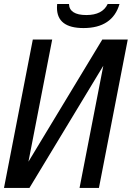

<svg xmlns="http://www.w3.org/2000/svg" viewBox="-22 -923 648 943"><path d="M388.2 -785.2Q257.8 -785.2 257.8 -885.3Q257.8 -889.6 258.1 -894Q258.3 -898.4 258.8 -903.3H316.9Q317.4 -877 338.9 -863Q360.4 -849.1 401.9 -849.1Q481.4 -849.1 506.8 -903.3H564.9Q547.9 -844.7 503.4 -814.9Q459 -785.2 388.2 -785.2ZM139.2 -729H234.4L117.7 -128.9L480.5 -729H605.5L463.9 0H368.7L485.4 -600.1L122.6 0H-2.4Z"/></svg>

Font: Hack
Style: Italic
Weight: 400
Italic angle: -11°
Monospace: yes
Designer: Christopher Simpkins
Foundry: Christopher Simpkins
Version: Version 2.019; ttfautohint (v1.4.1) -l 4 -r 80 -G 350 -x 0 -